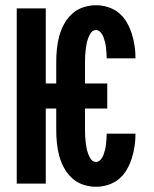

<svg xmlns="http://www.w3.org/2000/svg" viewBox="-20 -702 590 734"><path d="M347 12Q322 12 298 4Q274 -4 255.5 -21Q237 -38 225 -60Q213 -82 206.5 -106Q200 -130 197.5 -155Q195 -180 195 -205V-287H155V0H44V-670H155V-383H195V-465Q195 -490 197.5 -515Q200 -540 206.5 -564Q213 -588 225 -610Q237 -632 255.5 -649Q274 -666 298 -674Q322 -682 347 -682Q371 -682 394 -674.5Q417 -667 435 -652Q453 -637 465 -616Q477 -595 484 -572.5Q491 -550 494.5 -526.5Q498 -503 498 -479H388Q388 -490 387 -500Q386 -510 385 -520.5Q384 -531 381.5 -541Q379 -551 375.5 -560.5Q372 -570 364.5 -578.5Q357 -587 347 -587Q335 -587 328 -577Q321 -567 317 -556Q313 -545 311 -534Q309 -523 307.5 -511.5Q306 -500 305.5 -488.5Q305 -477 305 -465V-383H390V-287H305V-205Q305 -193 305.5 -181.5Q306 -170 307.5 -158.5Q309 -147 311 -136Q313 -125 317 -114Q321 -103 328 -93Q335 -83 347 -83Q357 -83 364.5 -91.5Q372 -100 375.5 -109.5Q379 -119 381.5 -129Q384 -139 385 -149.5Q386 -160 387 -170Q388 -180 388 -191H498Q498 -167 494.5 -143.5Q491 -120 484 -97.5Q477 -75 465 -54Q453 -33 435 -18Q417 -3 394 4.5Q371 12 347 12Z"/></svg>

Font: Lode
Style: Bold
Weight: 700
Monospace: yes
Designer: Belleve Invis
Foundry: Belleve Invis
Version: Version 29.2.0; ttfautohint (v1.8.3)